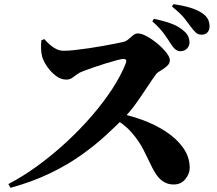

<svg xmlns="http://www.w3.org/2000/svg" viewBox="-20 -866 1040 919"><path d="M844 -621Q831 -621 820.5 -629Q810 -637 799 -654Q786 -675 766 -703Q746 -731 709 -764L717 -776Q761 -767 798.5 -753.5Q836 -740 861 -717Q876 -704 881.5 -690.5Q887 -677 887 -663Q887 -646 875 -633.5Q863 -621 844 -621ZM20 15Q91 -22 161.5 -73.5Q232 -125 298 -186Q364 -247 420 -312Q476 -377 518 -441.5Q560 -506 582 -563Q590 -584 571 -584Q562 -584 538 -577.5Q514 -571 483 -561.5Q452 -552 423.5 -542Q395 -532 377 -525Q360 -519 348 -509.5Q336 -500 324.5 -492.5Q313 -485 297 -485Q271 -485 247 -503.5Q223 -522 205.5 -547.5Q188 -573 182 -594Q177 -613 176.5 -633Q176 -653 178 -673L192 -679Q205 -664 220 -651Q235 -638 251 -630.5Q267 -623 284 -623Q307 -623 338.5 -626.5Q370 -630 404.5 -635Q439 -640 472 -646Q505 -652 530.5 -657Q556 -662 569 -665Q583 -668 594.5 -678Q606 -688 617 -697Q628 -706 640 -706Q658 -706 684 -691.5Q710 -677 735 -656Q760 -635 776.5 -613.5Q793 -592 793 -578Q793 -562 779 -549.5Q765 -537 749 -528Q733 -519 727 -511Q708 -485 683.5 -447.5Q659 -410 630 -369.5Q601 -329 566 -294Q532 -260 483.5 -215.5Q435 -171 370 -124.5Q305 -78 220.5 -37Q136 4 30 33ZM811 17Q788 17 769.5 7.5Q751 -2 736.5 -19.5Q722 -37 710 -61Q689 -105 667 -148.5Q645 -192 608.5 -233.5Q572 -275 507 -311L521 -329Q592 -317 657.5 -293.5Q723 -270 775 -235.5Q827 -201 857.5 -157.5Q888 -114 888 -62Q888 -35 867.5 -9Q847 17 811 17ZM945 -700Q929 -700 918.5 -709Q908 -718 894 -737Q882 -754 863.5 -777.5Q845 -801 803 -835L810 -846Q855 -840 891 -829Q927 -818 949 -802Q968 -789 975.5 -773.5Q983 -758 983 -740Q983 -722 973 -711Q963 -700 945 -700Z"/></svg>

Font: Noto Serif JP Black
Style: Regular
Weight: 900
Designer: Ryoko NISHIZUKA 西塚涼子 (kana & ideographs); Frank Grießhammer (Latin, Greek & Cyrillic); Wenlong ZHANG 张文龙 (bopomofo); San
Foundry: Adobe
Version: Version 2.003-H1;hotconv 1.1.1;makeotfexe 2.6.0